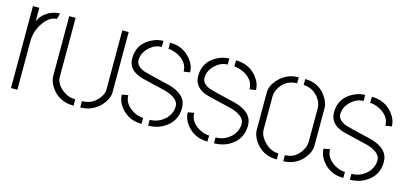

<svg xmlns="http://www.w3.org/2000/svg" viewBox="-51 -820 2414 1140"><g transform="rotate(15 1156.0 -250.0)"><path d="M41 0V-503.9H80.1V-420.9Q96.7 -461.9 141.6 -486.3Q172.9 -502.9 207 -502.9H208L198.2 -466.8Q151.4 -466.8 113.3 -408.2Q80.1 -356.4 80.1 -300.8V0Z M264.6 -133.8V-502H303.7V-138.7Q303.7 -98.6 345.7 -63.5Q382.8 -34.2 426.8 -34.2V4.9Q335 4.9 287.1 -67.4Q264.6 -101.6 264.6 -133.8ZM467.8 4.9V-34.2Q531.2 -34.2 569.3 -84Q590.8 -111.3 590.8 -138.7V-502H629.9V-133.8Q629.9 -89.8 589.8 -46.9Q541 3.9 467.8 4.9Z M686.5 -132.8 724.6 -139.6Q724.6 -85.9 780.3 -51.8Q813.5 -32.2 844.7 -32.2V4.9Q763.7 4.9 714.8 -56.6Q686.5 -93.8 686.5 -132.8ZM690.4 -356.4Q690.4 -445.3 768.6 -485.4Q804.7 -504.9 842.8 -504.9V-467.8Q798.8 -467.8 761.7 -430.7Q729.5 -397.5 729.5 -356.4Q729.5 -320.3 779.3 -300.8Q795.9 -294.9 915 -266.6Q930.7 -262.7 943.4 -259.8Q1051.8 -230.5 1052.7 -149.4Q1052.7 -64.5 981.4 -21.5Q938.5 4.9 884.8 4.9V-31.2Q939.5 -31.2 980.5 -70.3Q1013.7 -104.5 1013.7 -149.4Q1013.7 -195.3 933.6 -220.7Q920.9 -224.6 799.8 -252.9Q793 -254.9 787.1 -255.9Q691.4 -279.3 690.4 -356.4ZM883.8 -466.8V-504.9Q964.8 -504.9 1013.7 -444.3Q1043.9 -406.2 1043.9 -365.2L1005.9 -359.4Q1005.9 -418.9 940.4 -452.1Q909.2 -466.8 883.8 -466.8Z M1091.8 -132.8 1129.9 -139.6Q1129.9 -85.9 1185.5 -51.8Q1218.8 -32.2 1250 -32.2V4.9Q1168.9 4.9 1120.1 -56.6Q1091.8 -93.8 1091.8 -132.8ZM1095.7 -356.4Q1095.7 -445.3 1173.8 -485.4Q1210 -504.9 1248 -504.9V-467.8Q1204.1 -467.8 1167 -430.7Q1134.8 -397.5 1134.8 -356.4Q1134.8 -320.3 1184.6 -300.8Q1201.2 -294.9 1320.3 -266.6Q1335.9 -262.7 1348.6 -259.8Q1457 -230.5 1458 -149.4Q1458 -64.5 1386.7 -21.5Q1343.8 4.9 1290 4.9V-31.2Q1344.7 -31.2 1385.7 -70.3Q1418.9 -104.5 1418.9 -149.4Q1418.9 -195.3 1338.9 -220.7Q1326.2 -224.6 1205.1 -252.9Q1198.2 -254.9 1192.4 -255.9Q1096.7 -279.3 1095.7 -356.4ZM1289.1 -466.8V-504.9Q1370.1 -504.9 1418.9 -444.3Q1449.2 -406.2 1449.2 -365.2L1411.1 -359.4Q1411.1 -418.9 1345.7 -452.1Q1314.5 -466.8 1289.1 -466.8Z M1514.6 -137.7V-367.2Q1514.6 -412.1 1555.7 -454.1Q1603.5 -503.9 1674.8 -503.9V-466.8Q1606.4 -466.8 1570.3 -408.2Q1553.7 -380.9 1553.7 -354.5V-150.4Q1553.7 -111.3 1591.8 -73.2Q1628.9 -36.1 1674.8 -36.1V1Q1585 1 1537.1 -71.3Q1514.6 -106.4 1514.6 -137.7ZM1714.8 1V-36.1Q1777.3 -36.1 1813.5 -93.8Q1831.1 -122.1 1831.1 -148.4V-354.5Q1831.1 -397.5 1793.9 -434.6Q1759.8 -466.8 1714.8 -466.8V-503.9Q1801.8 -503.9 1847.7 -432.6Q1870.1 -398.4 1870.1 -367.2V-137.7Q1870.1 -91.8 1830.1 -48.8Q1784.2 0 1714.8 1Z M1926.8 -132.8 1964.8 -139.6Q1964.8 -85.9 2020.5 -51.8Q2053.7 -32.2 2085 -32.2V4.9Q2003.9 4.9 1955.1 -56.6Q1926.8 -93.8 1926.8 -132.8ZM1930.7 -356.4Q1930.7 -445.3 2008.8 -485.4Q2044.9 -504.9 2083 -504.9V-467.8Q2039.1 -467.8 2002 -430.7Q1969.7 -397.5 1969.7 -356.4Q1969.7 -320.3 2019.5 -300.8Q2036.1 -294.9 2155.3 -266.6Q2170.9 -262.7 2183.6 -259.8Q2292 -230.5 2293 -149.4Q2293 -64.5 2221.7 -21.5Q2178.7 4.9 2125 4.9V-31.2Q2179.7 -31.2 2220.7 -70.3Q2253.9 -104.5 2253.9 -149.4Q2253.9 -195.3 2173.8 -220.7Q2161.1 -224.6 2040 -252.9Q2033.2 -254.9 2027.3 -255.9Q1931.6 -279.3 1930.7 -356.4ZM2124 -466.8V-504.9Q2205.1 -504.9 2253.9 -444.3Q2284.2 -406.2 2284.2 -365.2L2246.1 -359.4Q2246.1 -418.9 2180.7 -452.1Q2149.4 -466.8 2124 -466.8Z"/></g></svg>

Font: Post No Bills Jaffna Light
Style: Regular
Weight: 300
Designer: Kosala Senevirathne, Siva Puranthara, Lasantha Premarathna, Tharique Azeez
Foundry: Mooniak
Version: Version 1.220 ; ttfautohint (v1.6)